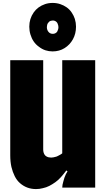

<svg xmlns="http://www.w3.org/2000/svg" viewBox="-20 -1281 720 1311"><path d="M50 -220V-870H275V-260Q275 -239 285 -224Q288 -219 295.5 -214Q303 -209 312 -207Q321 -205 329 -205Q337 -205 344 -206.5Q351 -208 359 -210Q368 -212 374 -215.5Q380 -219 390 -224Q394 -226 397.5 -228.5Q401 -231 405 -234V-870H630V0H405Q405 -10 407 -20Q409 -30 413 -44Q415 -54 420 -68Q425 -82 430 -92Q433 -97 436 -102Q438 -107 441 -111L433 -117Q415 -93 396.5 -72Q378 -51 358 -37Q337 -22 316.5 -11.5Q296 -1 272 4Q261 7 249.5 8.5Q238 10 226 10Q163 10 117 -30Q95 -49 80.5 -78Q66 -107 58 -141Q50 -177 50 -220ZM180 -1099Q180 -1153 210 -1196Q238 -1236 288 -1253Q312 -1261 339 -1261Q367 -1261 391 -1253Q415 -1245 435 -1231Q455 -1217 469.5 -1195.5Q484 -1174 491 -1152Q499 -1126 499 -1099Q499 -1051 478 -1013Q457 -975 421 -952.5Q385 -930 339 -930Q314 -930 290.5 -937.5Q267 -945 244 -963Q204 -992 188 -1045Q180 -1071 180 -1099ZM300 -1096Q300 -1077 311 -1063.5Q322 -1050 340 -1050Q354 -1050 364 -1058Q373 -1065 377 -1081Q379 -1088 379 -1096Q379 -1108 372 -1123Q366 -1134 353 -1139Q347 -1141 340 -1141Q335 -1141 327.5 -1139Q320 -1137 316 -1133Q312 -1129 308 -1124Q304 -1119 302 -1111Q300 -1103 300 -1096Z"/></svg>

Font: Boldonse
Style: Regular
Weight: 400
Designer: Universitype Foundry
Foundry: Universitype Foundry
Version: Version 1.000; ttfautohint (v1.8.4.7-5d5b)